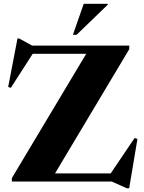

<svg xmlns="http://www.w3.org/2000/svg" viewBox="-20 -955 756 1010"><path d="M660 -715V-696.5L269.5 -43H562.5L688 -229L703 -224L659.5 35.5H647L568 0H42.5V-18.5L433.5 -672H152L37 -493L23 -497.5L72 -752.5H81L149.5 -715ZM363.5 -772 420.5 -935H547V-930.5L383 -772Z"/></svg>

Font: Newsreader 72pt
Style: Bold
Weight: 700
Designer: Hugues Gentile
Foundry: Production Type
Version: Version 1.003; ttfautohint (v1.8.3)